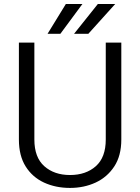

<svg xmlns="http://www.w3.org/2000/svg" viewBox="-20 -922 693 952"><path d="M504.4 -710.9H581.5V-230Q581.5 -149.9 546.6 -96.7Q511.7 -43.5 454.1 -16.8Q396.5 9.8 327.1 9.8Q255.9 9.8 198.2 -16.8Q140.6 -43.5 107.2 -96.7Q73.7 -149.9 73.7 -230V-710.9H150.4V-230Q150.4 -141.6 199.7 -97.9Q249 -54.2 327.1 -54.2Q405.8 -54.2 455.1 -97.9Q504.4 -141.6 504.4 -230ZM347.2 -754.4 465.3 -902.3H551.3L418 -754.4ZM215.8 -754.4 306.6 -902.3H388.7L279.3 -754.4Z"/></svg>

Font: Vazirmatn RD UI Light
Style: Regular
Weight: 300
Designer: Saber Rastikerdar
Foundry: Saber Rastikerdar
Version: Version 33.003